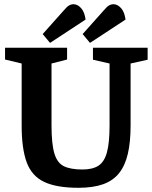

<svg xmlns="http://www.w3.org/2000/svg" viewBox="-20 -875 724 913"><path d="M353 18Q249 18 190 -10Q131 -38 107 -103Q83 -168 83 -278V-573L4 -592V-648H299V-592L225 -573V-278Q225 -191 238.5 -145.5Q252 -100 284 -84.5Q316 -69 372 -69Q420 -69 448 -87Q476 -105 488.5 -150.5Q501 -196 501 -278V-573L422 -591V-648H682V-591L601 -573V-278Q601 -200 588 -144Q575 -88 546.5 -52Q518 -16 470.5 1Q423 18 353 18ZM408 -671 373 -713 472 -824Q487 -842 497.5 -848.5Q508 -855 521 -855Q540 -854 556 -836Q572 -818 577 -782ZM218 -671 183 -713 282 -824Q297 -842 307.5 -848.5Q318 -855 331 -855Q350 -854 366 -836Q382 -818 387 -782Z"/></svg>

Font: Faustina Light
Style: Bold
Weight: 700
Version: Version 1.200